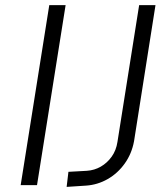

<svg xmlns="http://www.w3.org/2000/svg" viewBox="-20 -725 655 752"><path d="M61 0 173 -705H237L125 0ZM241 7 248 -52 320 -56Q350 -58 375 -72.5Q400 -87 417.5 -111.5Q435 -136 440 -169L525 -705H589L505 -172Q496 -123 468.5 -84.5Q441 -46 401.5 -23.5Q362 -1 317 2Z"/></svg>

Font: Nunito Sans 7pt Condensed Light
Style: Italic
Weight: 300
Width: 3
Italic angle: -9°
Designer: Vernon Adams
Foundry: Vernon Adams
Version: Version 3.101;gftools[0.9.27]